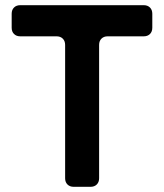

<svg xmlns="http://www.w3.org/2000/svg" viewBox="-20 -720 632 740"><path d="M231 -33V-547Q231 -562 222 -571Q213 -580 198 -580H58Q43 -580 34 -589Q25 -598 25 -613V-667Q25 -682 34 -691Q43 -700 58 -700H534Q549 -700 558 -691Q567 -682 567 -667V-613Q567 -598 558 -589Q549 -580 534 -580H395Q380 -580 371 -571Q362 -562 362 -547V-33Q362 -18 353 -9Q344 0 329 0H264Q249 0 240 -9Q231 -18 231 -33Z"/></svg>

Font: Higure Gothic Black
Style: Regular
Weight: 900
Designer: Yoshimichi Ohira
Foundry: Positype
Version: Version 1.000